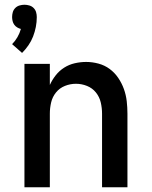

<svg xmlns="http://www.w3.org/2000/svg" viewBox="-20 -789 640 809"><path d="M83 0V-520H190V-431Q200 -453 215 -472Q230 -491 250.5 -504Q271 -517 295 -522.5Q319 -528 343 -528Q369 -528 395 -521Q421 -514 442 -498.5Q463 -483 478 -461Q493 -439 502 -414Q511 -389 514 -362.5Q517 -336 517 -310V0H410V-310Q410 -334 404.5 -357.5Q399 -381 384 -399.5Q369 -418 346.5 -427Q324 -436 300 -436Q276 -436 253.5 -427Q231 -418 216 -399.5Q201 -381 195.5 -357.5Q190 -334 190 -310V0ZM73 -566 31 -603Q44 -616 53.5 -632.5Q63 -649 68 -667Q60 -669 52.5 -673.5Q45 -678 40 -685Q35 -692 33 -700.5Q31 -709 31 -717Q31 -728 34 -738Q37 -748 44.5 -755.5Q52 -763 62.5 -766Q73 -769 83 -769Q93 -769 103.5 -766Q114 -763 121.5 -755.5Q129 -748 132 -738Q135 -728 135 -717Q135 -696 131 -675.5Q127 -655 119.5 -635.5Q112 -616 100 -598.5Q88 -581 73 -566Z"/></svg>

Font: Iosevka Aile Semibold
Style: Regular
Weight: 600
Designer: Belleve Invis
Foundry: Belleve Invis
Version: Version 31.1.0; ttfautohint (v1.8.4)